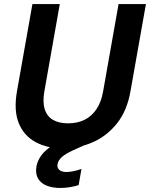

<svg xmlns="http://www.w3.org/2000/svg" viewBox="-20 -720 740 947"><path d="M291.1 12Q213.8 12 156.2 -18.8Q98.6 -49.5 72.8 -111.9Q47.1 -174.4 63.7 -269.7L139.9 -700H274.9L198.7 -268.7Q189.6 -216.6 200.6 -181.5Q211.5 -146.4 241 -129Q270.5 -111.7 315.4 -111.7Q361.4 -111.7 396.8 -129Q432.2 -146.4 455.8 -181.5Q479.4 -216.6 488.5 -268.7L564.8 -700H699.8L623.5 -269.7Q606.9 -174.4 557.4 -111.9Q507.9 -49.5 438.3 -18.8Q368.8 12 291.1 12ZM276.5 207.1Q239.7 207.1 210.8 195.8Q182 184.6 167.9 160.9Q153.7 137.3 159.7 100.9Q164.9 73.4 182.2 48.5Q199.6 23.6 235 -0.2Q270.4 -23.9 329.8 -47.6L378.6 -67.1L396.8 -4.1L341.4 20.9Q302.3 38.5 284.8 54.8Q267.3 71 263.9 88.8Q260.4 107.1 272.3 117.8Q284.2 128.4 307.7 128.4Q322.8 128.4 342.3 124.4Q361.8 120.4 381.7 113.4L368 192.9Q347.7 199.5 324.1 203.3Q300.6 207.1 276.5 207.1Z"/></svg>

Font: DM Sans 9pt
Style: Italic
Weight: 400
Italic angle: -10°
Designer: Colophon Foundry, Jonny Pinhorn
Foundry: Colophon Foundry
Version: Version 4.004